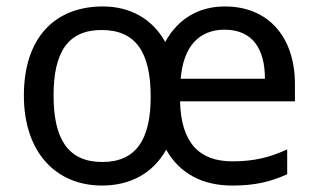

<svg xmlns="http://www.w3.org/2000/svg" viewBox="-20 -565 986 595"><path d="M677 -545C595 -545 531 -506 492 -435C452 -507 383 -545 299 -545C147 -545 54 -445 54 -269C54 -90 156 10 296 10C384 10 454 -28 495 -101C537 -27 608 10 699 10C770 10 816 -1 870 -25V-102C817 -78 770 -65 700 -65C597 -65 541 -123 538 -251H894V-304C894 -450 812 -545 677 -545ZM676 -473C763 -473 801 -413 801 -321H540C548 -420 596 -473 676 -473ZM295 -472C400 -472 447 -404 447 -265C447 -132 401 -63 297 -63C191 -63 146 -134 146 -269C146 -403 190 -472 295 -472Z"/></svg>

Font: Noto Sans Kayah Li
Style: Regular
Weight: 400
Designer: Monotype Design Team, Sérgio Martins
Foundry: Monotype Imaging Inc.
Version: Version 2.002